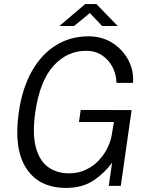

<svg xmlns="http://www.w3.org/2000/svg" viewBox="-20 -911 737 941"><path d="M304.5 10Q171 10 108.8 -86Q46.5 -182 72 -360Q89 -478.5 136 -561.8Q183 -645 254 -689Q325 -733 414 -733Q480 -733 530.8 -700.8Q581.5 -668.5 609 -616.5Q636.5 -564.5 632 -505H551Q550 -546.5 531.5 -582.2Q513 -618 480 -640Q447 -662 402 -662Q309.5 -662 242.5 -588.8Q175.5 -515.5 153 -361.5Q138 -256 155.5 -189.8Q173 -123.5 215.5 -92.5Q258 -61.5 319 -61.5Q364 -61.5 400.2 -78.8Q436.5 -96 462.8 -123.5Q489 -151 505 -182.8Q521 -214.5 526.5 -243.5L538.5 -313H367L375.5 -372L625 -371.5L572 0H513L529.5 -114.5Q495 -65 439.8 -27.5Q384.5 10 304.5 10ZM271 -783.5 397.5 -891H452.5L557 -783.5H480.5L420.5 -847L343 -783.5Z"/></svg>

Font: Public Sans Light
Style: Italic
Weight: 300
Italic angle: -8°
Designer: The Public Sans project authors (U.S. Web Design System). Libre Franklin designed by Pablo Impallari and Rodrigo Fuenzal
Version: Version 1.007; ttfautohint (v1.8.1) -l 8 -r 50 -G 200 -x 14 